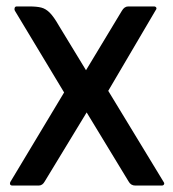

<svg xmlns="http://www.w3.org/2000/svg" viewBox="-20 -576 538 596"><path d="M249 -227 119 -13Q112 0 100 0H19Q13 0 11.5 -3.5Q10 -7 12 -11L179 -289L26 -543Q24 -547 25.5 -551.5Q27 -556 32 -556H71Q94 -556 108 -552.5Q122 -549 134.5 -536.5Q147 -524 163 -496L247 -358L358 -542Q366 -556 378 -556H458Q463 -556 465 -552.5Q467 -549 463 -544L316 -294L488 -11Q491 -7 489 -3.5Q487 0 482 0H400Q386 0 379 -13Z"/></svg>

Font: Zain
Style: Bold
Weight: 700
Designer: Zain,Boutros
Foundry: Mobile Telecommunications Company (Zain), 2024
Version: Version 1.50; ttfautohint (v1.8.4)